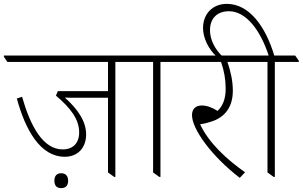

<svg xmlns="http://www.w3.org/2000/svg" viewBox="-47 -909 1564 992"><path d="M288 -99C354 -99 398 -145 398 -214C398 -281 357 -343 288 -405C296 -405 307 -404 317 -404H511V-18L543 5H549V-589H673V-595L654 -622H-27V-616L-9 -589H511V-438H252L242 -415C321 -348 362 -291 362 -224C362 -170 330 -137 277 -137C175 -137 110 -258 67 -409L40 -400C84 -239 160 -99 288 -99ZM269 63C292 63 305 50 305 25C305 0 292 -14 269 -14C246 -14 234 0 234 25C234 50 246 63 269 63Z M776 5H782V-589H906V-595L887 -622H618V-616L636 -589H744V-18Z M1192 10 1219 -19C1129 -82 1032 -169 987 -267C1004 -269 1021 -273 1039 -279C1117 -301 1156 -359 1156 -440C1156 -490 1145 -540 1128 -589H1264V-595L1246 -622H851V-616L869 -589H1095C1111 -544 1119 -498 1119 -450C1119 -397 1103 -360 1077 -336C1049 -354 1021 -364 996 -364C964 -364 945 -346 945 -314C945 -242 1046 -102 1192 10Z M1367 5H1373V-589H1497V-595L1478 -622H1370C1325 -772 1241 -889 1125 -889C1051 -889 1002 -837 1002 -764C1002 -711 1032 -653 1072 -617H1103C1061 -657 1038 -706 1038 -753C1038 -815 1076 -851 1136 -851C1223 -851 1298 -755 1341 -622H1209V-616L1227 -589H1335V-18Z"/></svg>

Font: Noto Serif Devanagari ExtraLight
Style: Regular
Weight: 200
Designer: Universal Thirst, Indian Type Foundry and the Monotype Design Team
Foundry: Monotype Imaging Inc.
Version: Version 2.004